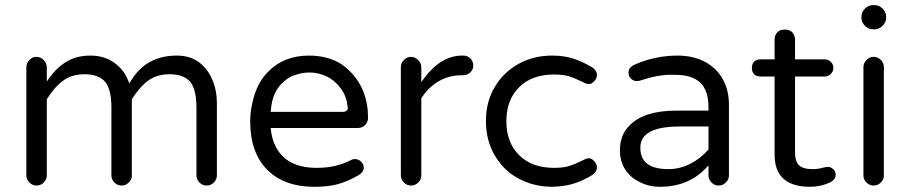

<svg xmlns="http://www.w3.org/2000/svg" viewBox="-20 -718 3522 743"><path d="M664.1 -502.9Q545.9 -502.9 487.3 -406.2L480.5 -395.5L475.6 -407.2Q459 -449.2 420.9 -476.1Q382.8 -502.9 330.1 -502.9Q277.3 -502.9 239.3 -480.5Q201.2 -458 171.9 -418L161.1 -402.3V-458Q161.1 -473.6 148.9 -485.8Q136.7 -498 121.1 -498Q105.5 -498 93.8 -485.8Q82 -473.6 82 -458V-39.1Q82 -23.4 93.8 -11.7Q105.5 0 121.1 0Q137.7 0 149.4 -11.7Q161.1 -23.4 161.1 -39.1V-334Q190.4 -380.9 224.1 -405.8Q257.8 -430.7 307.6 -430.7Q362.3 -430.7 387.7 -400.4Q411.1 -370.1 411.1 -302.7V-39.1Q411.1 -23.4 422.9 -11.7Q434.6 0 450.2 0Q460.9 0 467.8 -3.9Q490.2 -17.6 490.2 -39.1V-334Q519.5 -380.9 553.2 -405.8Q586.9 -430.7 636.7 -430.7Q691.4 -430.7 716.8 -400.4Q740.2 -370.1 740.2 -302.7V-39.1Q740.2 -23.4 752 -11.7Q763.7 0 779.3 0Q795.9 0 807.6 -11.7Q819.3 -23.4 819.3 -39.1V-320.3Q819.3 -368.2 801.8 -409.2Q784.2 -451.2 750 -477.1Q715.8 -502.9 664.1 -502.9Z M1364.3 -38.1Q1387.7 -50.8 1387.7 -69.3Q1387.7 -83 1377 -92.8Q1366.2 -102.5 1353.5 -102.5Q1344.7 -102.5 1338.9 -98.6Q1306.6 -83 1275.4 -75.7Q1244.1 -68.4 1204.1 -68.4Q1105.5 -68.4 1059.6 -129.9Q1034.2 -165 1028.3 -215.8L1027.3 -222.7H1364.3Q1381.8 -222.7 1393.1 -234.4Q1404.3 -246.1 1404.3 -261.7Q1404.3 -372.1 1334 -442.4Q1318.4 -458 1299.8 -470.7Q1247.1 -502.9 1175.8 -502.9Q1079.1 -502.9 1018.6 -441.4Q970.7 -394.5 955.1 -312.5Q948.2 -281.2 948.2 -249Q948.2 -127 1014.2 -61Q1080.1 4.9 1196.3 4.9Q1251 4.9 1287.6 -5.4Q1324.2 -15.6 1364.3 -38.1ZM1326.2 -301.8Q1326.2 -293.9 1321.3 -289.6Q1316.4 -285.2 1307.6 -285.2H1027.3L1028.3 -291Q1033.2 -367.2 1083 -406.2Q1095.7 -417 1108.4 -422.9Q1144.5 -437.5 1176.8 -437.5Q1212.9 -437.5 1245.6 -421.4Q1278.3 -405.3 1300.8 -373Q1321.3 -344.7 1325.2 -304.7Q1326.2 -302.7 1326.2 -301.8Z M1610.4 -39.1V-337.9Q1624 -358.4 1635.7 -371.1Q1657.2 -391.6 1678.7 -404.3Q1718.8 -426.8 1766.6 -426.8H1771.5Q1789.1 -426.8 1800.8 -438.5Q1811.5 -449.2 1811.5 -463.9Q1811.5 -480.5 1800.3 -491.7Q1789.1 -502.9 1773.4 -502.9H1768.6Q1686.5 -502.9 1621.1 -415L1610.4 -400.4V-458Q1610.4 -473.6 1598.1 -485.8Q1585.9 -498 1570.3 -498Q1554.7 -498 1543 -485.8Q1531.2 -473.6 1531.2 -458V-39.1Q1531.2 -23.4 1543 -11.7Q1554.7 0 1570.3 0Q1586.9 0 1598.6 -11.7Q1610.4 -23.4 1610.4 -39.1Z M2239.3 -99.6Q2204.1 -82 2181.2 -75.2Q2158.2 -68.4 2124 -68.4Q2038.1 -68.4 1988.8 -117.7Q1939.5 -167 1939.5 -249Q1939.5 -332 1989.3 -380.9Q2039.1 -429.7 2124 -429.7Q2158.2 -429.7 2181.6 -422.9Q2204.1 -416 2239.3 -398.4Q2250 -392.6 2258.8 -392.6Q2269.5 -392.6 2279.3 -403.3Q2290 -415 2290 -426.8Q2290 -436.5 2286.6 -441.9Q2283.2 -447.3 2280.3 -450.2Q2276.4 -454.1 2272.5 -457Q2236.3 -478.5 2200.2 -490.7Q2164.1 -502.9 2116.2 -502.9Q2045.9 -502.9 1988.3 -471.7Q1930.7 -440.4 1896.5 -384.8Q1860.4 -326.2 1860.4 -250Q1860.4 -173.8 1895.5 -115.2Q1940.4 -38.1 2029.3 -8.8Q2091.8 11.7 2161.1 1Q2214.8 -5.9 2272.5 -41L2279.3 -46.9Q2290 -56.6 2290 -71.3Q2290 -74.2 2289.1 -77.1Q2288.1 -80.1 2287.1 -83Q2284.2 -89.8 2278.3 -95.7Q2268.6 -105.5 2259.3 -105.5Q2250 -105.5 2239.3 -99.6Z M2721.7 -78.1V-39.1Q2721.7 -23.4 2733.4 -11.7Q2745.1 0 2760.7 0Q2771.5 0 2778.3 -3.9Q2800.8 -17.6 2800.8 -39.1V-315.4Q2800.8 -366.2 2778.3 -409.2Q2756.8 -450.2 2713.9 -475.6Q2667 -502.9 2601.6 -502.9Q2515.6 -502.9 2435.5 -467.8Q2426.8 -463.9 2421.9 -459Q2412.1 -450.2 2412.1 -436.5Q2412.1 -422.9 2421.9 -413.6Q2431.6 -404.3 2443.4 -404.3L2454.1 -405.3Q2493.2 -418 2521.5 -423.3Q2549.8 -428.7 2579.6 -428.7Q2609.4 -428.7 2628.9 -425.8Q2668.9 -418.9 2691.4 -396.5Q2721.7 -366.2 2721.7 -302.7V-290H2598.6Q2472.7 -290 2417 -233.4Q2378.9 -196.3 2378.9 -136.7Q2378.9 -78.1 2418 -39.1Q2434.6 -23.4 2457 -12.7Q2492.2 4.9 2533.2 4.9Q2642.6 4.9 2710.9 -66.4ZM2566.4 -63.5Q2504.9 -63.5 2478.5 -89.8Q2458 -110.4 2458 -146.5Q2458 -174.8 2476.6 -194.3Q2511.7 -228.5 2610.4 -228.5H2721.7V-139.6Q2691.4 -104.5 2650.9 -84Q2610.4 -63.5 2566.4 -63.5Z M3183.6 -72.3Q3177.7 -72.3 3169.9 -70.3Q3168 -69.3 3165 -69.3Q3146.5 -63.5 3125 -63.5Q3086.9 -63.5 3071.8 -78.6Q3056.6 -93.8 3056.6 -127V-421.9H3171.9Q3185.5 -421.9 3195.3 -432.1Q3205.1 -442.4 3205.1 -455.6Q3205.1 -468.8 3195.3 -478.5Q3185.5 -488.3 3171.9 -488.3H3056.6V-563.5Q3056.6 -582 3045.9 -592.8Q3036.1 -603.5 3017.6 -603.5Q3004.9 -603.5 2998 -600.1Q2991.2 -596.7 2988.3 -592.8Q2977.5 -583 2977.5 -563.5V-488.3H2922.9Q2907.2 -488.3 2898.4 -479.5Q2889.6 -470.7 2889.6 -455.1Q2889.6 -439.5 2898.4 -430.7Q2907.2 -421.9 2922.9 -421.9H2977.5V-119.1Q2977.5 -60.5 3008.8 -29.3Q3043 4.9 3115.2 4.9Q3156.2 4.9 3193.4 -12.7Q3213.9 -23.4 3213.9 -42Q3213.9 -53.7 3204.6 -63Q3195.3 -72.3 3183.6 -72.3Z M3358.4 -604.5H3364.3Q3381.8 -604.5 3395.5 -618.2Q3409.2 -631.8 3409.2 -649.4V-653.3Q3409.2 -670.9 3395.5 -684.6Q3381.8 -698.2 3364.3 -698.2H3358.4Q3340.8 -698.2 3327.1 -684.6Q3313.5 -670.9 3313.5 -653.3V-649.4Q3313.5 -631.8 3327.1 -618.2Q3340.8 -604.5 3358.4 -604.5ZM3400.4 -39.1V-458Q3400.4 -474.6 3388.7 -486.3Q3377 -498 3360.4 -498Q3344.7 -498 3333 -485.8Q3321.3 -473.6 3321.3 -458V-39.1Q3321.3 -23.4 3333 -11.7Q3344.7 0 3360.4 0Q3377 0 3388.7 -11.7Q3400.4 -23.4 3400.4 -39.1Z"/></svg>

Font: FakePearl
Style: Light
Weight: 350
Version: Version 1.2